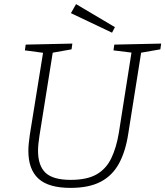

<svg xmlns="http://www.w3.org/2000/svg" viewBox="-20 -907 804 934"><path d="M536 -690 764 -695 760 -667 657 -649 668 -660 604 -257Q591 -171 559 -112Q527 -53 470 -23Q413 7 323 7Q216 7 167 -38Q118 -83 118 -173Q118 -191 120 -210.5Q122 -230 125 -251L191 -660L198 -649L101 -662L105 -690L332 -695L328 -667L227 -649L238 -660L172 -247Q169 -227 167 -208.5Q165 -190 165 -174Q165 -101 201.5 -66.5Q238 -32 324 -32Q403 -32 449.5 -58.5Q496 -85 521 -136.5Q546 -188 558 -260L621 -660L629 -650L532 -662ZM525 -748 325 -843 350 -887 539 -775Z"/></svg>

Font: Bitter Thin Light
Style: Italic
Weight: 300
Italic angle: -9°
Version: Version 2.002